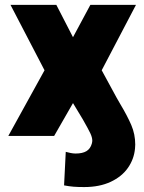

<svg xmlns="http://www.w3.org/2000/svg" viewBox="-20 -550 584 777"><path d="M160.2 -265.6 22.5 -530.3H208L275.4 -399.4L345.7 -530.3H530.3L391.6 -265.6L452.1 -154.3L467.8 -127Q495.1 -81.5 511.2 -44.2Q527.3 -6.8 527.3 35.2L526.4 50.8Q522.5 93.8 497.8 129.2Q473.1 164.6 428 185.8Q382.8 207 320.3 207Q295.9 207 277.8 205.6Q259.8 204.1 239.3 200.2L246.1 64.5Q254.9 66.9 265.4 69.1Q275.9 71.3 286.1 71.3Q313.5 71.3 329.6 61.8Q345.7 52.2 351.6 31.2Q353.5 23.4 353.5 19.5Q353.5 6.3 345.5 -10.7Q337.4 -27.8 315.4 -66.4L275.4 -132.8L199.2 0H13.7Z"/></svg>

Font: Pretendard Std Black
Style: Regular
Weight: 900
Designer: Base glyphs from Inter by Rasmus Andersson; Hangeul glyphs from Noto Sans CJK(Source Han Sans) by Jang Soo-young and Kan
Foundry: Kil Hyung-jin
Version: Version 1.309